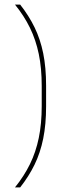

<svg xmlns="http://www.w3.org/2000/svg" viewBox="-20 -695 308 833"><path d="M161 -322Q161 -399.5 148.2 -460.8Q135.5 -522 110 -574.2Q84.5 -626.5 45 -675H67.5Q105 -627.5 130 -576.2Q155 -525 167.5 -463.5Q180 -402 180 -323.5V-233.5Q180 -155.5 167.5 -93.8Q155 -32 130 19.2Q105 70.5 67.5 118H45Q84.5 69 110 17Q135.5 -35 148.2 -96.5Q161 -158 161 -235Z"/></svg>

Font: Anek Tamil Medium Thin
Style: Regular
Weight: 250
Version: Version 1.003